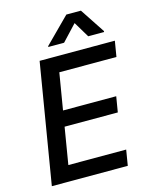

<svg xmlns="http://www.w3.org/2000/svg" viewBox="-137 -1036 885 1124"><g transform="rotate(-15 305.5 -474.5)"><path d="M321 -792.6 410.2 -887.8 467.3 -792.6H563.2L564.3 -797.9L464.8 -948.5H376.4L226.2 -797.9L225.1 -792.6ZM34.4 0H494.7L510.3 -94.5H159.8L196.7 -317.1H519.2L534.8 -411.2H212.4L249.3 -632.8H595.5L611.2 -727.3H155.2Z"/></g></svg>

Font: TID UI Medium
Style: Italic
Weight: 500
Italic angle: -9.39999°
Designer: The TID Project Authors
Foundry: Bakken & Bæck
Version: Version 1.001;hotconv 1.0.109;makeotfexe 2.5.65596